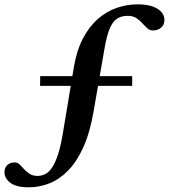

<svg xmlns="http://www.w3.org/2000/svg" viewBox="-59 -702 756 860"><path d="M120.5 -317.5 121 -361H533V-317.5ZM69.5 137Q13.5 137 -12.8 116.8Q-39 96.5 -39 69.5Q-39 49 -26.2 37.2Q-13.5 25.5 7 25.5Q19.5 25.5 29 34.8Q38.5 44 49 55.8Q59.5 67.5 73.8 76.8Q88 86 109.5 86Q126.5 86 142.8 78.2Q159 70.5 173.5 49.8Q188 29 200.5 -9Q213 -47 223 -107.5L271.5 -399.5Q284 -475 312 -528.8Q340 -582.5 379 -616.8Q418 -651 463.8 -666.8Q509.5 -682.5 558 -682.5Q598 -682.5 624.5 -673Q651 -663.5 664.2 -647.8Q677.5 -632 677.5 -613.5Q677.5 -591 662.5 -578.2Q647.5 -565.5 627 -565.5Q612 -565.5 601 -575.2Q590 -585 578.5 -598Q567 -611 551.5 -621Q536 -631 513 -631Q485.5 -631 466 -619Q446.5 -607 432.5 -574.2Q418.5 -541.5 408 -478L360 -202Q344 -109 315 -44.2Q286 20.5 247.5 60.5Q209 100.5 163.5 118.8Q118 137 69.5 137Z"/></svg>

Font: Newsreader 24pt SemiBold
Style: Italic
Weight: 600
Italic angle: -17°
Designer: Hugues Gentile
Foundry: Production Type
Version: Version 1.003